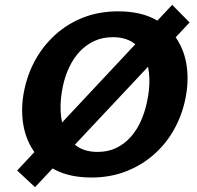

<svg xmlns="http://www.w3.org/2000/svg" viewBox="-20 -720 817 795"><path d="M125 55 51 -14 693 -700 765 -627ZM359 15Q272 15 212 -15Q152 -45 118 -96.5Q84 -148 75 -213.5Q66 -279 81 -349Q95 -416 127.5 -474Q160 -532 210 -577Q260 -622 325 -647.5Q390 -673 469 -673Q556 -673 616 -643Q676 -613 710.5 -561Q745 -509 753.5 -443.5Q762 -378 747 -308Q733 -241 700 -182.5Q667 -124 617 -80Q567 -36 502 -10.5Q437 15 359 15ZM384 -91Q427 -91 460.5 -107Q494 -123 519.5 -151Q545 -179 562 -216Q579 -253 588 -295Q600 -348 598.5 -396Q597 -444 580.5 -482.5Q564 -521 531 -543.5Q498 -566 447 -566Q404 -566 370 -550Q336 -534 310.5 -507Q285 -480 267 -442.5Q249 -405 240 -361Q229 -309 231 -260.5Q233 -212 250 -174Q267 -136 300 -113.5Q333 -91 384 -91Z"/></svg>

Font: Ysabeau ExtraBold
Style: Italic
Weight: 800
Italic angle: -12°
Designer: Christian Thalmann (Catharsis Fonts)
Version: Version 2.002